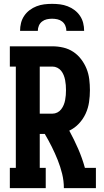

<svg xmlns="http://www.w3.org/2000/svg" viewBox="-20 -975 540 995"><path d="M31 0V-105H62V-630H31V-735H252Q280 -735 308 -728.5Q336 -722 359.5 -706.5Q383 -691 400.5 -668Q418 -645 428.5 -619Q439 -593 442.5 -564.5Q446 -536 446 -508Q446 -477 441.5 -446Q437 -415 424 -386.5Q411 -358 389 -334.5Q367 -311 339 -298Q364 -252 385 -204Q406 -156 420 -105H477V0H311Q311 -38 302 -74.5Q293 -111 279 -146Q265 -181 248 -215Q231 -249 212 -281H186V-105H217V0ZM186 -386H252Q265 -386 277 -392Q289 -398 297 -408.5Q305 -419 310 -431Q315 -443 317.5 -456Q320 -469 321 -482Q322 -495 322 -508Q322 -521 321 -534Q320 -547 317.5 -560Q315 -573 310 -585.5Q305 -598 297 -608Q289 -618 277 -624Q265 -630 252 -630H186ZM84 -815Q84 -836 89 -856Q94 -876 105.5 -893Q117 -910 133.5 -922.5Q150 -935 169.5 -942.5Q189 -950 209 -952.5Q229 -955 250 -955Q271 -955 291 -952.5Q311 -950 330.5 -942.5Q350 -935 366.5 -922.5Q383 -910 394.5 -893Q406 -876 411 -856Q416 -836 416 -815H324Q324 -829 318.5 -842Q313 -855 302 -863.5Q291 -872 277.5 -875Q264 -878 250 -878Q236 -878 222.5 -875Q209 -872 198 -863.5Q187 -855 181.5 -842Q176 -829 176 -815Z"/></svg>

Font: Iosevka Curly Slab Extrabold
Style: Regular
Weight: 800
Monospace: yes
Designer: Belleve Invis
Foundry: Belleve Invis
Version: Version 22.1.2; ttfautohint (v1.8.4)